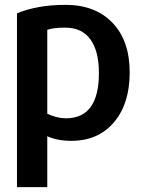

<svg xmlns="http://www.w3.org/2000/svg" viewBox="-20 -566 595 792"><path d="M515 -267Q515 -138 450 -61.5Q385 15 274 15Q217 15 175 -4V206H50V-511Q135 -546 250 -546Q373 -546 444 -472Q515 -398 515 -267ZM388 -265Q388 -355 353 -403.5Q318 -452 249 -452Q199 -452 175 -443V-97Q215 -78 252 -78Q388 -78 388 -265Z"/></svg>

Font: Repo
Style: DemiBold
Weight: 600
Designer: Stefan Peev
Foundry: Context Ltd
Version: Version 001.000